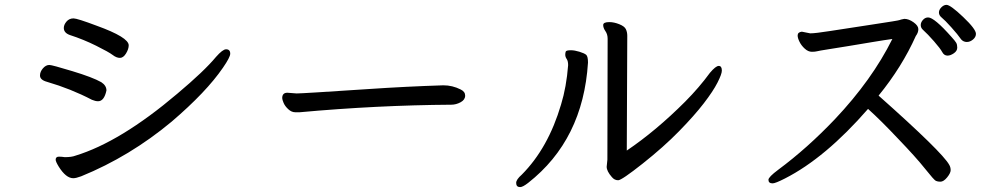

<svg xmlns="http://www.w3.org/2000/svg" viewBox="-20 -741 4040 783"><path d="M379.9 -328.1Q369.1 -328.1 355 -334Q269 -378.9 171.9 -407.2Q143.1 -415 143.1 -433.1Q143.1 -448.2 155 -462.2Q167 -476.1 181.2 -476.1Q191.9 -476.1 274.9 -450.9Q357.9 -425.8 393.1 -405.8Q414.1 -392.1 414.1 -372.1Q404.8 -328.1 379.9 -328.1ZM278.8 -14.2Q249 -14.2 219.2 -62Q207 -82 207 -89.8Q207 -102.1 220.2 -102.1Q231.9 -102.1 244.1 -100.1Q272 -100.1 287.1 -106Q471.2 -162.1 703.1 -358.9Q813 -451.2 860.8 -508.8Q888.2 -540 901.9 -540Q918.9 -540 918.9 -522Q918.9 -507.8 889.2 -464.8Q821.8 -366.2 680.2 -245.1Q509.8 -103 311 -22Q290 -14.2 278.8 -14.2ZM265.1 -598.1Q240.2 -606.9 240.2 -627Q240.2 -640.1 251.2 -653.1Q262.2 -666 279.8 -666Q294.9 -666 374 -636.2Q504.9 -588.9 504.9 -556.2Q504.9 -541 493.9 -522.9Q482.9 -504.9 469 -504.9Q455.1 -504.9 439.5 -516.8Q423.8 -528.8 372.3 -554.4Q320.8 -580.1 265.1 -598.1Z M1202.1 -283.2H1184.1Q1168.9 -283.2 1155.5 -295.7Q1142.1 -308.1 1136.5 -321.5Q1130.9 -335 1130.9 -340.8Q1130.9 -362.8 1151.9 -362.8L1189.9 -359.9Q1212.9 -359.9 1483.9 -377.9Q1634.8 -388.2 1788.1 -393.1Q1825.2 -393.1 1858.9 -376Q1877 -367.2 1877 -351.1Q1877 -334 1858.4 -324Q1839.8 -314 1820.8 -314Q1519 -312 1202.1 -283.2Z M2101.1 22Q2085 22 2085 4.9Q2085 -8.8 2107.9 -28.8Q2215.8 -137.2 2268.1 -314.9Q2290 -386.2 2296.9 -475.1Q2296.9 -492.2 2291 -500.5Q2285.2 -508.8 2285.2 -518.1Q2285.2 -524.9 2287.1 -530.5Q2289.1 -536.1 2308.1 -536.1Q2323.2 -536.1 2343 -530Q2362.8 -523.9 2370.4 -517.6Q2377.9 -511.2 2377.9 -485.8Q2357.9 -170.9 2133.8 4.9Q2111.8 22 2101.1 22ZM2501 -5.9Q2485.8 -5.9 2475.1 -19Q2454.1 -43 2454.1 -61L2457 -89.8L2458 -583Q2458 -601.1 2449 -614Q2439.9 -627 2439.9 -638.9Q2439.9 -650.9 2464.8 -650.9Q2483.9 -650.9 2505.4 -642.3Q2526.9 -633.8 2532.5 -621.8Q2538.1 -609.9 2538.1 -595.2L2536.1 -127Q2655.8 -208 2773.9 -326.2Q2832 -384.8 2875 -443.8Q2898.9 -472.2 2911.1 -472.2Q2923.8 -472.2 2923.8 -453.1Q2923.8 -439 2906 -404.1Q2888.2 -369.1 2850.1 -319.6Q2812 -270 2749.5 -206.1Q2687 -142.1 2601.1 -74Q2515.1 -5.9 2501 -5.9Z M3130.9 6.8Q3113.8 6.8 3113.8 -7.8Q3113.8 -19 3153.8 -48.8Q3272.9 -137.2 3384.8 -254.9Q3536.1 -415 3619.1 -582Q3589.8 -578.1 3538.8 -569.6Q3487.8 -561 3439 -553Q3390.1 -544.9 3355.5 -539.6Q3320.8 -534.2 3312.5 -532Q3304.2 -529.8 3291 -529.8Q3275.9 -529.8 3262 -542.5Q3248 -555.2 3240.5 -570.6Q3232.9 -585.9 3232.9 -596.2Q3232.9 -609.9 3250 -611.8L3284.2 -605Q3305.2 -605 3365 -614.5Q3424.8 -624 3534.9 -640.6Q3645 -657.2 3648.4 -659.2Q3651.9 -661.1 3668 -664.1Q3686 -664.1 3705.6 -650.1Q3725.1 -636.2 3725.1 -622.1Q3725.1 -607.9 3714.8 -594.2Q3658.2 -467.8 3563 -351.1Q3823.2 -120.1 3851.1 -68.8Q3856.9 -59.1 3856.9 -47.1Q3856.9 -35.2 3842.5 -17.6Q3828.1 0 3814.9 0Q3804.2 0 3796.6 -3.4Q3789.1 -6.8 3752.4 -53Q3715.8 -99.1 3642.1 -175.8Q3573.2 -249 3520 -296.9Q3346.2 -97.2 3181.2 -13.2Q3142.1 6.8 3130.9 6.8ZM3844.2 -514.2Q3830.1 -514.2 3822.5 -528.6Q3814.9 -543 3789.1 -572.5Q3763.2 -602.1 3743.2 -620.1Q3734.9 -627.9 3734.9 -638.9Q3734.9 -649.9 3743.9 -659.9Q3752.9 -669.9 3765.1 -669.9Q3790 -669.9 3860.8 -589.8Q3875 -574.2 3879.4 -566.7Q3883.8 -559.1 3883.8 -546.9Q3883.8 -533.2 3869.9 -523.7Q3856 -514.2 3844.2 -514.2ZM3922.9 -569.8Q3909.2 -569.8 3899.9 -580.1Q3886.2 -600.1 3859.6 -629.6Q3833 -659.2 3821 -668.7Q3809.1 -678.2 3809.1 -689.9Q3809.1 -701.2 3819.1 -711.2Q3829.1 -721.2 3839.8 -721.2Q3856 -721.2 3908 -671.6Q3960 -622.1 3960 -603Q3960 -589.8 3948 -579.8Q3936 -569.8 3922.9 -569.8Z"/></svg>

Font: LXGW WenKai Mono GB Screen
Style: Regular
Weight: 400
Monospace: yes
Designer: LXGW / Fontworks Inc.
Foundry: LXGW / Fontworks Inc.
Version: Version 1.510;January 18,2025